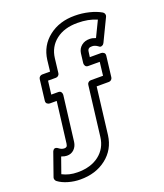

<svg xmlns="http://www.w3.org/2000/svg" viewBox="-440 -893 1061 1239"><g transform="rotate(-20 90.0 -274.0)"><path d="M-263.2 157.2 -209 2.9Q-208.5 1.5 -207.8 -0.7Q-207 -2.9 -203.6 -7.8Q-200.2 -12.7 -196 -15.1Q-191.9 -17.6 -184.6 -16.6Q-177.2 -15.6 -168.9 -8.8Q-151.9 4.9 -132.8 4.9Q-122.6 4.9 -117.2 0Q-111.8 -4.9 -109.9 -19L-75.2 -299.8H-122.1Q-131.8 -299.8 -140.4 -306.6Q-148.9 -313.5 -147 -328.1L-129.9 -470.2Q-128.4 -480 -121.1 -486.1Q-113.8 -492.2 -105 -492.2H-50.8L-42 -568.8Q-29.8 -664.1 43.2 -720.9Q116.2 -777.8 222.2 -776.9Q270.5 -776.9 318.1 -765.4Q365.7 -753.9 399.9 -733.9Q408.2 -729 411.1 -719.7Q414.1 -710.4 410.2 -702.1L335.9 -547.9Q333.5 -543 329.6 -539.1Q325.7 -535.2 316.9 -532.5Q308.1 -529.8 297.9 -539.1Q278.3 -553.2 259.8 -553.2Q230 -554.7 227.1 -528.8L222.2 -492.2H299.8Q309.6 -492.2 318.4 -485.4Q327.1 -478.5 325.2 -463.9L308.1 -321.8Q306.6 -312 299.3 -305.9Q292 -299.8 283.2 -299.8H199.2L160.2 21Q147.9 116.2 74.7 173.1Q1.5 230 -105 229Q-145 229 -185.5 217.5Q-226.1 206.1 -253.9 185.1Q-260.3 180.2 -262.9 172.1Q-265.6 164.1 -263.2 157.2ZM-209 154.8Q-162.6 179.2 -105 179.2Q-13.7 179.7 43.5 135.3Q100.6 90.8 109.9 15.1L151.9 -328.1Q152.8 -336.9 159.9 -343.5Q167 -350.1 176.8 -350.1H261.2L272 -441.9H193.8Q179.2 -441.9 173.6 -451.2Q168 -460.4 168.9 -470.2L176.8 -535.2Q181.2 -566.4 204.6 -585.2Q228 -604 261.2 -603Q280.3 -603 301.8 -594.2L354 -702.1Q296.4 -727.1 222.2 -727.1Q131.3 -727.5 74.2 -683.1Q17.1 -638.7 7.8 -563L-3.9 -463.9Q-4.9 -455.1 -12 -448.5Q-19 -441.9 -28.8 -441.9H-83L-94.2 -350.1H-46.9Q-32.2 -350.1 -26.6 -340.8Q-21 -331.5 -22 -321.8L-60.1 -13.2Q-64 16.6 -83.7 36.1Q-103.5 55.7 -133.8 55.2Q-148.4 55.2 -170.9 46.9Z"/></g></svg>

Font: Trueno Black Outline
Style: Regular
Weight: 900
Width: 6
Designer: Julieta Ulanovsky
Foundry: Julieta Ulanovsky
Version: Version 3.001b | FøM Fix